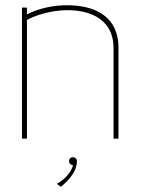

<svg xmlns="http://www.w3.org/2000/svg" viewBox="-20 -530 540 734"><path d="M213 184C247 156 274 123 274 86C274 76 266 71 259 71C250 71 244 77 244 85C244 93 247 99 257 101H259C259 101 253 141 197 173ZM433 0V-346C433 -422 398 -466 348 -489C284 -519 169 -519 83 -475V-501H64V0H83V-454C197 -514 414 -516 414 -347V0Z"/></svg>

Font: Advent Pro
Style: Thin
Weight: 100
Designer: Andreas Kalpakidis
Foundry: Andreas Kalpakidis
Version: Version 2.002 2007